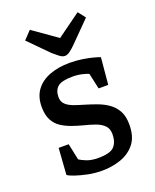

<svg xmlns="http://www.w3.org/2000/svg" viewBox="-136 -791 714 882"><g transform="rotate(-20 221.0 -350.5)"><path d="M210 11Q174 11 140.5 4Q107 -3 82 -11.5Q57 -20 48 -27L57 -156H106L123 -76Q134 -68 157 -59Q180 -50 213 -50Q272 -50 291.5 -71.5Q311 -93 311 -131Q311 -158 295.5 -173.5Q280 -189 255 -198Q230 -207 201 -214Q174 -221 147 -230.5Q120 -240 97.5 -254.5Q75 -269 61.5 -294.5Q48 -320 48 -359Q48 -409 72.5 -441.5Q97 -474 140 -490Q183 -506 237 -506Q269 -506 298.5 -501.5Q328 -497 350.5 -491Q373 -485 382 -481L370 -350H323L306 -427Q299 -431 276.5 -436.5Q254 -442 229 -442Q175 -442 155.5 -425Q136 -408 136 -375Q136 -353 150 -339.5Q164 -326 187.5 -317.5Q211 -309 239 -301Q266 -293 294.5 -282.5Q323 -272 346.5 -255.5Q370 -239 384.5 -213Q399 -187 399 -146Q399 -87 372 -53Q345 -19 301.5 -4Q258 11 210 11ZM229 -543Q217 -543 203.5 -553.5Q190 -564 175 -577L81 -672L118 -711L236 -628L352 -712L380 -676L282 -577Q267 -562 254 -552.5Q241 -543 229 -543Z"/></g></svg>

Font: Faustina Medium
Style: Regular
Weight: 500
Designer: Alfonso Garcia
Foundry: http://www.omnibus-type.com
Version: Version 1.200